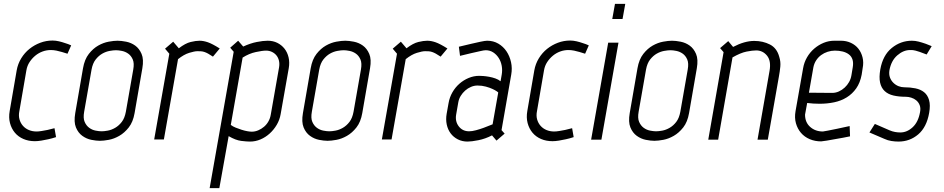

<svg xmlns="http://www.w3.org/2000/svg" viewBox="-20 -720 4865 990"><path d="M80 -148Q75 -124 80.5 -104.5Q86 -85 98.5 -71Q111 -57 129 -49.5Q147 -42 169 -42Q179 -42 194.5 -44.5Q210 -47 225 -50Q243 -54 261 -59L269 -13Q248 -6 229 -2Q212 2 193 5Q174 8 160 8Q127 8 100.5 -3.5Q74 -15 56.5 -36Q39 -57 31.5 -85.5Q24 -114 30 -148L66 -357Q72 -391 89.5 -419.5Q107 -448 132 -468Q157 -488 187.5 -499.5Q218 -511 251 -511Q267 -511 284 -507Q301 -503 315 -498Q332 -493 347 -486L328 -443Q314 -448 299 -452Q286 -456 271 -459Q256 -462 242 -462Q220 -462 199.5 -454.5Q179 -447 162 -433Q145 -419 132.5 -400Q120 -381 116 -357Z M629 -144 667 -361Q673 -394 664.5 -413.5Q656 -433 641 -443.5Q626 -454 608.5 -457.5Q591 -461 578 -461Q565 -461 545.5 -457.5Q526 -454 507.5 -443.5Q489 -433 473.5 -413.5Q458 -394 452 -361L414 -144Q408 -111 416.5 -91.5Q425 -72 440 -61Q455 -50 473 -46.5Q491 -43 504 -43Q517 -43 536 -46.5Q555 -50 574 -61Q593 -72 608 -91.5Q623 -111 629 -144ZM674 -137Q666 -91 644 -63Q622 -35 595 -19.5Q568 -4 541 1Q514 6 495 6Q476 6 451 1Q426 -4 404.5 -19.5Q383 -35 371.5 -63Q360 -91 368 -137L408 -368Q416 -414 438 -442Q460 -470 486.5 -485Q513 -500 540 -505Q567 -510 586 -510Q605 -510 630.5 -505Q656 -500 677 -485Q698 -470 710 -442Q722 -414 714 -368Z M1113 -470 1078 -428Q1063 -438 1053 -443.5Q1043 -449 1034 -452Q1025 -455 1016.5 -455.5Q1008 -456 998 -456Q983 -456 955.5 -447.5Q928 -439 898 -415L825 -1H775L853 -443L831 -469L873 -505L902 -471Q936 -497 963 -503.5Q990 -510 1009 -510Q1029 -510 1052 -502Q1075 -494 1113 -470Z M1170 -76Q1180 -68 1195 -62Q1210 -56 1225.5 -51Q1241 -46 1255 -43.5Q1269 -41 1278 -41Q1295 -41 1311.5 -48Q1328 -55 1341.5 -66.5Q1355 -78 1364 -94Q1373 -110 1376 -128L1419 -373Q1422 -391 1418.5 -406.5Q1415 -422 1406 -433.5Q1397 -445 1383 -452Q1369 -459 1352 -459Q1333 -459 1298.5 -451.5Q1264 -444 1231 -423ZM1159 -18 1111 250H1061L1185 -453L1167 -474L1208 -510L1234 -480Q1271 -497 1304 -503.5Q1337 -510 1360 -510Q1388 -510 1410 -499Q1432 -488 1447 -469Q1462 -450 1468 -424Q1474 -398 1469 -369L1427 -131Q1422 -102 1407 -76.5Q1392 -51 1370.5 -31.5Q1349 -12 1323 -1Q1297 10 1269 10Q1252 10 1223.5 6.5Q1195 3 1159 -18Z M1803 -144 1841 -361Q1847 -394 1838.5 -413.5Q1830 -433 1815 -443.5Q1800 -454 1782.5 -457.5Q1765 -461 1752 -461Q1739 -461 1719.5 -457.5Q1700 -454 1681.5 -443.5Q1663 -433 1647.5 -413.5Q1632 -394 1626 -361L1588 -144Q1582 -111 1590.5 -91.5Q1599 -72 1614 -61Q1629 -50 1647 -46.5Q1665 -43 1678 -43Q1691 -43 1710 -46.5Q1729 -50 1748 -61Q1767 -72 1782 -91.5Q1797 -111 1803 -144ZM1848 -137Q1840 -91 1818 -63Q1796 -35 1769 -19.5Q1742 -4 1715 1Q1688 6 1669 6Q1650 6 1625 1Q1600 -4 1578.5 -19.5Q1557 -35 1545.5 -63Q1534 -91 1542 -137L1582 -368Q1590 -414 1612 -442Q1634 -470 1660.5 -485Q1687 -500 1714 -505Q1741 -510 1760 -510Q1779 -510 1804.5 -505Q1830 -500 1851 -485Q1872 -470 1884 -442Q1896 -414 1888 -368Z M2287 -470 2252 -428Q2237 -438 2227 -443.5Q2217 -449 2208 -452Q2199 -455 2190.5 -455.5Q2182 -456 2172 -456Q2157 -456 2129.5 -447.5Q2102 -439 2072 -415L1999 -1H1949L2027 -443L2005 -469L2047 -505L2076 -471Q2110 -497 2137 -503.5Q2164 -510 2183 -510Q2203 -510 2226 -502Q2249 -494 2287 -470Z M2549 -243Q2549 -244 2541 -249.5Q2533 -255 2519 -261.5Q2505 -268 2485 -273.5Q2465 -279 2442 -279Q2425 -279 2408.5 -272Q2392 -265 2378.5 -253Q2365 -241 2355.5 -225.5Q2346 -210 2343 -192L2332 -129Q2326 -94 2345.5 -68.5Q2365 -43 2399 -43Q2414 -43 2434.5 -48.5Q2455 -54 2474 -61Q2496 -69 2520 -79ZM2566 -49 2582 -31 2540 5 2517 -22Q2482 -4 2446.5 3Q2411 10 2391 10Q2363 10 2340.5 -1.5Q2318 -13 2303.5 -32.5Q2289 -52 2283.5 -78Q2278 -104 2283 -133L2293 -189Q2298 -218 2312.5 -243.5Q2327 -269 2348.5 -288Q2370 -307 2396.5 -318Q2423 -329 2451 -329Q2458 -329 2472 -328Q2486 -327 2502.5 -324Q2519 -321 2534.5 -315.5Q2550 -310 2561 -301L2567 -335Q2571 -358 2567 -380.5Q2563 -403 2551.5 -421Q2540 -439 2523 -450Q2506 -461 2484 -461Q2476 -461 2454.5 -456Q2433 -451 2410 -446Q2383 -440 2352 -432L2346 -479Q2380 -487 2409 -494Q2434 -500 2458 -505Q2482 -510 2492 -510Q2524 -510 2549.5 -495Q2575 -480 2591.5 -455.5Q2608 -431 2615 -399.5Q2622 -368 2616 -335Z M2749 -148Q2744 -124 2749.5 -104.5Q2755 -85 2767.5 -71Q2780 -57 2798 -49.5Q2816 -42 2838 -42Q2848 -42 2863.5 -44.5Q2879 -47 2894 -50Q2912 -54 2930 -59L2938 -13Q2917 -6 2898 -2Q2881 2 2862 5Q2843 8 2829 8Q2796 8 2769.5 -3.5Q2743 -15 2725.5 -36Q2708 -57 2700.5 -85.5Q2693 -114 2699 -148L2735 -357Q2741 -391 2758.5 -419.5Q2776 -448 2801 -468Q2826 -488 2856.5 -499.5Q2887 -511 2920 -511Q2936 -511 2953 -507Q2970 -503 2984 -498Q3001 -493 3016 -486L2997 -443Q2983 -448 2968 -452Q2955 -456 2940 -459Q2925 -462 2911 -462Q2889 -462 2868.5 -454.5Q2848 -447 2831 -433Q2814 -419 2801.5 -400Q2789 -381 2785 -357Z M3151 -700H3204L3190 -622H3137ZM3116 -500H3169L3081 0H3028Z M3488 -144 3526 -361Q3532 -394 3523.5 -413.5Q3515 -433 3500 -443.5Q3485 -454 3467.5 -457.5Q3450 -461 3437 -461Q3424 -461 3404.5 -457.5Q3385 -454 3366.5 -443.5Q3348 -433 3332.5 -413.5Q3317 -394 3311 -361L3273 -144Q3267 -111 3275.5 -91.5Q3284 -72 3299 -61Q3314 -50 3332 -46.5Q3350 -43 3363 -43Q3376 -43 3395 -46.5Q3414 -50 3433 -61Q3452 -72 3467 -91.5Q3482 -111 3488 -144ZM3533 -137Q3525 -91 3503 -63Q3481 -35 3454 -19.5Q3427 -4 3400 1Q3373 6 3354 6Q3335 6 3310 1Q3285 -4 3263.5 -19.5Q3242 -35 3230.5 -63Q3219 -91 3227 -137L3267 -368Q3275 -414 3297 -442Q3319 -470 3345.5 -485Q3372 -500 3399 -505Q3426 -510 3445 -510Q3464 -510 3489.5 -505Q3515 -500 3536 -485Q3557 -470 3569 -442Q3581 -414 3573 -368Z M3998 -427Q4006 -402 4003.5 -376.5Q4001 -351 3996 -324L3939 0H3886L3948 -355Q3957 -406 3935 -433Q3913 -460 3879 -460Q3860 -460 3829.5 -454Q3799 -448 3757 -424L3683 0H3632L3711 -451L3693 -472L3735 -508L3760 -478Q3819 -509 3869 -509Q3914 -509 3950 -490.5Q3986 -472 3998 -427Z M4269 -241H4271Q4289 -241 4305.5 -248.5Q4322 -256 4335.5 -268.5Q4349 -281 4358 -297Q4367 -313 4370 -331L4377 -373Q4381 -397 4375.5 -413.5Q4370 -430 4356.5 -440Q4343 -450 4324.5 -454.5Q4306 -459 4285 -459Q4266 -459 4247.5 -453Q4229 -447 4214 -436Q4199 -425 4188.5 -409Q4178 -393 4174 -373L4151 -242ZM4121 -368Q4126 -398 4141 -424Q4156 -450 4178 -469Q4200 -488 4226.5 -499Q4253 -510 4282 -510H4316Q4344 -510 4367.5 -499Q4391 -488 4406 -469Q4421 -450 4427.5 -424Q4434 -398 4428 -368L4423 -335Q4415 -293 4395 -264.5Q4375 -236 4346 -218Q4317 -200 4281 -192.5Q4245 -185 4206 -185Q4190 -185 4174 -186Q4158 -187 4142 -189L4131 -129Q4131 -89 4157.5 -65.5Q4184 -42 4223 -42Q4227 -42 4249 -46.5Q4271 -51 4296 -56Q4325 -62 4361 -70L4363 -17Q4325 -9 4294 -4Q4268 1 4243.5 5Q4219 9 4214 9Q4182 9 4155 -2.5Q4128 -14 4110 -35Q4092 -56 4084 -84.5Q4076 -113 4082 -147Z M4771 -138Q4758 -64 4714.5 -27Q4671 10 4613 10Q4595 10 4576 7Q4557 4 4540 -4L4463 -37L4491 -81L4567 -48Q4581 -42 4595 -39.5Q4609 -37 4622 -37Q4657 -37 4686 -64Q4715 -91 4724 -142Q4728 -163 4722 -178Q4716 -193 4704.5 -202.5Q4693 -212 4678.5 -216.5Q4664 -221 4651 -221Q4615 -221 4587 -227.5Q4559 -234 4541.5 -250.5Q4524 -267 4518 -294Q4512 -321 4519 -362Q4532 -435 4578 -472.5Q4624 -510 4682 -510Q4699 -510 4716.5 -505.5Q4734 -501 4754 -494L4784 -482L4758 -439Q4735 -448 4722 -452.5Q4709 -457 4700.5 -459Q4692 -461 4687.5 -461.5Q4683 -462 4678 -462H4673Q4638 -462 4606.5 -434.5Q4575 -407 4566 -357Q4563 -336 4569 -320Q4575 -304 4587 -292.5Q4599 -281 4613.5 -275.5Q4628 -270 4642 -270Q4673 -270 4700 -264.5Q4727 -259 4745 -244.5Q4763 -230 4770.5 -204Q4778 -178 4771 -138Z"/></svg>

Font: Marvel
Style: Italic
Weight: 400
Italic angle: -12°
Designer: Carolina Trebol
Foundry: Carolina Trebol
Version: Version 1.001